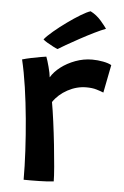

<svg xmlns="http://www.w3.org/2000/svg" viewBox="-53 -781 533 822"><g transform="rotate(5 213.0 -370.0)"><path d="M153 -445Q167 -469 194 -489.8Q221 -510.5 256 -523.5Q291 -536.5 328 -536.5Q351.5 -536.5 375 -532Q398.5 -527.5 411 -520L387.5 -400Q375.5 -405 357.2 -410.5Q339 -416 313.5 -416Q272 -416 233.2 -395Q194.5 -374 172 -340.5Q178 -307 184.5 -258.5Q191 -210 196.5 -158.8Q202 -107.5 205.5 -65.2Q209 -23 209 -2.5Q183 0.5 147 1.2Q111 2 80 1.5Q80 -55 76.5 -122.2Q73 -189.5 66.5 -259.2Q60 -329 50.5 -394Q41 -459 28.5 -511Q45 -516 66.8 -520.5Q88.5 -525 106.8 -528.2Q125 -531.5 131 -532Q137 -516.5 144.2 -489.2Q151.5 -462 153 -445ZM303 -742Q329.5 -728.5 349 -705.8Q368.5 -683 375 -673Q356 -666 326.5 -651.5Q297 -637 265.8 -620Q234.5 -603 209.8 -588.8Q185 -574.5 176 -568.5Q171 -570 157.5 -576.8Q144 -583.5 130.8 -591.5Q117.5 -599.5 112.5 -604.5Q125 -620 150.5 -641.5Q176 -663 205.5 -684.2Q235 -705.5 261.5 -721.5Q288 -737.5 303 -742Z"/></g></svg>

Font: Grandstander Medium
Style: Regular
Weight: 500
Designer: Tyler Finck
Foundry: Etcetera Type Co
Version: Version 1.200; ttfautohint (v1.8.3)